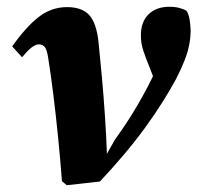

<svg xmlns="http://www.w3.org/2000/svg" viewBox="-20 -535 590 567"><path d="M163 0Q158 -65 151.5 -130Q145 -195 137.5 -255.5Q130 -316 122 -366Q118 -390 111.5 -397Q105 -404 95 -404Q85 -404 73 -394.5Q61 -385 45 -366L16 -398Q57 -456 94.5 -485Q132 -514 178 -514Q222 -514 243.5 -490.5Q265 -467 271 -410Q276 -362 281 -306.5Q286 -251 290 -191.5Q294 -132 296 -74H292L319 -122Q337 -147 353.5 -172Q370 -197 385.5 -223.5Q401 -250 415.5 -277.5Q430 -305 443 -335Q450 -349 455 -363Q460 -377 464 -388L449 -266L421 -338Q411 -362 403.5 -384.5Q396 -407 396 -430Q396 -471 419 -493Q442 -515 480 -515Q497 -515 510 -511.5Q523 -508 531 -503Q537 -493 539.5 -480Q542 -467 543 -446Q543 -426 539 -404Q535 -382 525 -356.5Q515 -331 499 -300Q484 -272 460.5 -234.5Q437 -197 407 -156Q377 -115 343 -75Q309 -35 275 1L177 12Z"/></svg>

Font: Source Serif 4
Style: Bold Italic
Weight: 700
Italic angle: -12°
Designer: Frank Grießhammer
Foundry: Adobe Systems Incorporated
Version: Version 4.004;hotconv 1.0.116;makeotfexe 2.5.65601